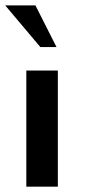

<svg xmlns="http://www.w3.org/2000/svg" viewBox="-45 -700 324 720"><path d="M53.7 0V-435.5H171.9V0ZM106.4 -523.4 -25.4 -679.7H87.9L167 -523.4Z"/></svg>

Font: Padauk Book
Style: Bold
Weight: 700
Designer: Debbi Hosken, Becca Hirsbrunner Spalinger
Foundry: SIL International
Version: Version 5.000